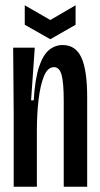

<svg xmlns="http://www.w3.org/2000/svg" viewBox="-20 -709 378 729"><path d="M32 0V-281L30 -528H112L98 -328H108Q113 -409 128 -454.5Q143 -500 166 -519Q189 -538 218 -538Q267 -538 289 -490.5Q311 -443 311 -339V0H222V-326Q222 -394 214 -424Q206 -454 185 -454Q161 -454 147 -420Q133 -386 126.5 -331Q120 -276 120 -213V0ZM74 -689 171 -633 267 -689V-615L171 -560L74 -615Z"/></svg>

Font: Bricolage Grotesque 96pt Condensed
Style: Regular
Weight: 400
Width: 3
Designer: Mathieu Triay
Foundry: Atelier Triay
Version: Version 1.001; ttfautohint (v1.8.4.7-5d5b);gftools[0.9.33.de